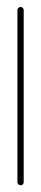

<svg xmlns="http://www.w3.org/2000/svg" viewBox="-20 -539 121 567"><path d="M40.7 8.1Q37 8.1 34.3 5.6Q31.5 3 31.5 -1.1V-509.3Q31.5 -513 34.3 -515.7Q37 -518.5 40.7 -518.5Q44.4 -518.5 47.2 -515.7Q50 -513 50 -509.3V-1.1Q50 3 47.4 5.6Q44.8 8.1 40.7 8.1Z"/></svg>

Font: 26F Galaxy Sans Hairline
Style: Regular
Weight: 50
Designer: C₂₉H₂₅N₃O₅
Version: Version 1.100